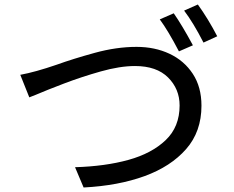

<svg xmlns="http://www.w3.org/2000/svg" viewBox="-20 -838 1040 852"><path d="M351 -6 313 -96Q447 -100 550 -128.5Q653 -157 715 -216Q777 -275 777 -370Q777 -443 726 -494Q675 -545 579 -545Q512 -545 427 -521Q342 -497 264.5 -467.5Q187 -438 138 -417L110 -406L70 -506Q136 -518 232 -551Q304 -577 400.5 -603.5Q497 -630 586 -630Q667 -630 732 -599.5Q797 -569 835.5 -510.5Q874 -452 874 -369Q874 -254 806 -176.5Q738 -99 621.5 -56.5Q505 -14 351 -6ZM883 -649Q838 -737 797 -791L858 -818Q904 -754 944 -677ZM774 -610Q726 -702 689 -752L751 -779Q788 -726 836 -637Z"/></svg>

Font: LXGW 975 Gothic SC
Style: Regular
Weight: 400
Version: Version 2.01;February 25, 2021